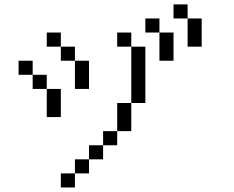

<svg xmlns="http://www.w3.org/2000/svg" viewBox="-20 -832 1040 852"><path d="M312.5 -62.5H250V0H312.5ZM312.5 -62.5H375V-125H312.5ZM375 -125H437.5V-187.5H375ZM437.5 -187.5H500V-250H437.5ZM500 -250H562.5Q562.5 -250 562.5 -375H500Q500 -375 500 -250ZM187.5 -437.5Q187.5 -437.5 187.5 -312.5H250Q250 -312.5 250 -437.5ZM562.5 -375H625Q625 -375 625 -625H562.5Q562.5 -625 562.5 -375ZM187.5 -437.5V-500H125V-437.5ZM125 -500V-562.5H62.5V-500ZM312.5 -562.5Q312.5 -562.5 312.5 -437.5H375Q375 -437.5 375 -562.5ZM312.5 -562.5V-625H250V-562.5ZM250 -625V-687.5H187.5V-625ZM562.5 -625V-687.5H500V-625ZM687.5 -687.5Q687.5 -687.5 687.5 -562.5H750Q750 -562.5 750 -687.5ZM687.5 -687.5V-750H625V-687.5ZM812.5 -750Q812.5 -750 812.5 -625H875Q875 -625 875 -750ZM812.5 -750V-812.5H750V-750Z"/></svg>

Font: Unifont
Style: Regular
Weight: 500
Version: Version 13.0.05